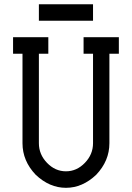

<svg xmlns="http://www.w3.org/2000/svg" viewBox="-20 -874 621 904"><path d="M290.5 10.3Q212.9 10.3 147.9 -51.3Q85.9 -116.7 85.9 -199.7V-621.1H41.5V-698.7H207.5V-621.1H163.1V-199.7Q163.1 -147 201.4 -107.2Q239.7 -67.4 290.5 -67.4Q341.3 -67.4 379.6 -107.2Q418 -147 418 -199.7V-621.1H373.5V-698.7H539.6V-621.1H495.1V-199.7Q495.1 -116.7 433.1 -51.3Q368.2 10.3 290.5 10.3ZM163.1 -776.4V-854H418V-776.4Z"/></svg>

Font: Turpis
Style: Regular
Weight: 400
Designer: GGBotNet
Foundry: f0n7
Version: 1.00